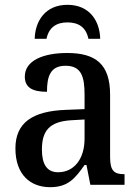

<svg xmlns="http://www.w3.org/2000/svg" viewBox="-20 -767 573 797"><path d="M124 -606H173C183 -654 215 -674 260 -674C306 -674 337 -654 347 -606H396C394 -681 351 -747 260 -747C169 -747 126 -681 124 -606ZM188 10C263 10 292 -27 331 -82H339L355 0H497V-44H494C452 -44 437 -60 437 -116V-374C437 -501 377 -547 259 -547C160 -547 83 -516 83 -449C83 -404 114 -386 175 -386C175 -450 189 -494 252 -494C319 -494 331 -447 331 -373V-314L254 -311C114 -306 44 -257 44 -151C44 -41 107 10 188 10ZM221 -52C175 -52 154 -85 154 -146C154 -223 184 -263 278 -268L331 -271V-191C331 -108 288 -52 221 -52Z"/></svg>

Font: Noto Serif SemiCondensed Medium
Style: Regular
Weight: 500
Width: 4
Designer: Monotype Design Team
Foundry: Monotype Imaging Inc.
Version: Version 2.014